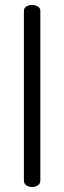

<svg xmlns="http://www.w3.org/2000/svg" viewBox="-20 -751 258 771"><path d="M109 0Q96 0 86 -6.5Q76 -13 76 -26V-707Q76 -719 86 -725Q96 -731 109 -731Q121 -731 131.5 -725Q142 -719 142 -707V-26Q142 -13 131.5 -6.5Q121 0 109 0Z"/></svg>

Font: Dosis
Style: Regular
Weight: 400
Designer: EdgarTolentino, PabloImpallari, IginoMarini
Foundry: EdgarTolentino, PabloImpallari, IginoMarini
Version: Version 3.001; ttfautohint (v1.8.2)